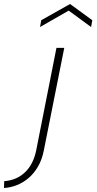

<svg xmlns="http://www.w3.org/2000/svg" viewBox="-138 -739 483 959"><path d="M43 11Q29 81 -12.5 121Q-54 161 -117 166L-118 200Q-85 198 -53.5 185.5Q-22 173 5 150Q32 127 52 92.5Q72 58 81 12L183 -500H144ZM317 -604 205 -686 62 -604 68 -638 212 -719 323 -638Z"/></svg>

Font: Albert Sans ExtraLight
Style: Italic
Weight: 250
Italic angle: -11.25°
Designer: Andreas Rasmussen
Foundry: a.Foundry
Version: Version 1.025